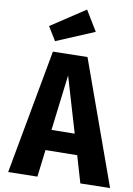

<svg xmlns="http://www.w3.org/2000/svg" viewBox="-66 -1069 787 1138"><g transform="rotate(5 327.5 -500.0)"><path d="M232 -818 189 -904 405 -1021 468 -894ZM422 -156 232 -170 198 -9 23 -21 225 -755 432 -741 633 21 455 9ZM396 -282 327 -622 257 -292Z"/></g></svg>

Font: Xiangcui Wave Sans Xiangcui Wave Sans
Style: Regular
Weight: 800
Width: 3
Version: Version 0.920;March 28, 2024;FontCreator 14.0.0.2814 64-bit